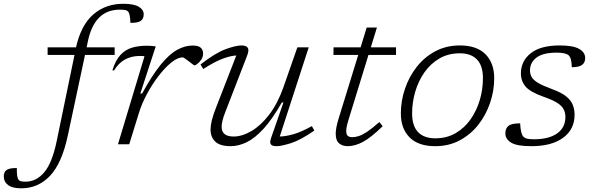

<svg xmlns="http://www.w3.org/2000/svg" viewBox="-178 -762 3134 1014"><path d="M180.5 -48Q149 100.5 86.2 166.5Q23.5 232.5 -65.5 232.5Q-113 232.5 -135.5 215.2Q-158 198 -158 170Q-158 146.5 -143.2 135.8Q-128.5 125 -89 125.5Q-90 172 -81.5 185Q-76.5 193 -67.5 195.2Q-58.5 197.5 -44 197.5Q14 197.5 55.8 147.8Q97.5 98 121 -15L215.5 -472H73.5V-512H223.5Q250 -630 315 -686Q380 -742 473 -742Q529.5 -742 555.2 -726.2Q581 -710.5 581 -686.5Q581 -663.5 565.8 -652Q550.5 -640.5 510.5 -641.5Q509.5 -686.5 500 -699Q494.5 -706.5 483.8 -708.8Q473 -711 454.5 -711Q321 -711 286 -543.5L279.5 -512H427.5V-472H271Z M585 -464.5Q580.5 -466 573.8 -466.2Q567 -466.5 561 -466.5Q470 -466.5 424.5 -390L415.5 -390.5Q432 -443.5 457.8 -471.5Q483.5 -499.5 518.5 -510Q553.5 -520.5 597 -520.5Q622.5 -520.5 644.5 -517L563 -268H572.5Q625 -364 670 -419.5Q715 -475 756.5 -498.2Q798 -521.5 839 -521.5Q870 -521.5 882.2 -510Q894.5 -498.5 894.5 -480Q894.5 -461 884.8 -446.8Q875 -432.5 864.2 -424.5Q853.5 -416.5 849.5 -416.5Q847.5 -416.5 838.8 -423Q830 -429.5 820 -437.5Q809.5 -445.5 800 -452.2Q790.5 -459 787.5 -459Q760 -459 726.2 -431.5Q692.5 -404 658.8 -360Q625 -316 597.5 -264.5Q570 -213 555.5 -165L504.5 0H445Z M1253.5 -33 1319 -221H1310.5Q1259.5 -131.5 1213.2 -81.2Q1167 -31 1124 -10.5Q1081 10 1040 10Q984.5 10 959.2 -13.8Q934 -37.5 934 -77.5Q934 -98.5 940.5 -125.8Q947 -153 962.5 -192.5L1070 -469Q1038.5 -467.5 996 -451.2Q953.5 -435 895.5 -397.5L881 -421.5Q959.5 -482.5 1013.5 -502.2Q1067.5 -522 1097 -522Q1123 -522 1130.8 -509.2Q1138.5 -496.5 1126.5 -466.5L1011 -168Q992.5 -120.5 992.5 -92Q992.5 -41 1056 -41Q1100.5 -41 1149.8 -69.8Q1199 -98.5 1243.8 -156.8Q1288.5 -215 1319.5 -303L1392.5 -512H1452.5L1299.5 -41Q1330.5 -41.5 1372 -53.2Q1413.5 -65 1469 -96L1482 -72.5Q1408.5 -21.5 1358 -5.8Q1307.5 10 1281.5 10Q1259 10 1252.2 0Q1245.5 -10 1253.5 -33Z M1664 -134Q1650.5 -91 1650.5 -70.5Q1650.5 -51 1659 -44.2Q1667.5 -37.5 1682 -37.5Q1697.5 -37.5 1716.2 -43.2Q1735 -49 1761 -66.2Q1787 -83.5 1825.5 -117.5L1843 -95.5Q1782 -36 1739.5 -13Q1697 10 1658 10Q1630.5 10 1612.8 -5Q1595 -20 1595 -56Q1595 -70 1598.5 -89.2Q1602 -108.5 1610.5 -136.5L1714 -472H1583L1583.5 -512H1726.5L1758.5 -616.5H1812.5L1780.5 -512H1913.5V-472H1768Z M2250.5 -522Q2340 -522 2386 -475.5Q2432 -429 2432 -349Q2432 -282.5 2410.2 -218.5Q2388.5 -154.5 2347.8 -102.8Q2307 -51 2249.5 -20.5Q2192 10 2120.5 10Q2031 10 1985 -36.5Q1939 -83 1939 -163Q1939 -229.5 1960.8 -293.5Q1982.5 -357.5 2023.2 -409.2Q2064 -461 2121.5 -491.5Q2179 -522 2250.5 -522ZM2120.5 -31.5Q2181 -31.5 2227.8 -58.5Q2274.5 -85.5 2306.8 -131.2Q2339 -177 2355.8 -233.5Q2372.5 -290 2372.5 -349Q2372.5 -415 2341 -447.8Q2309.5 -480.5 2250.5 -480.5Q2190 -480.5 2143.2 -453.5Q2096.5 -426.5 2064.2 -380.8Q2032 -335 2015.2 -278.5Q1998.5 -222 1998.5 -163Q1998.5 -97 2030 -64.2Q2061.5 -31.5 2120.5 -31.5Z M2569 -110.5Q2572 -56 2585 -41.5Q2593 -32.5 2606.2 -29.5Q2619.5 -26.5 2641.5 -26.5Q2721 -26.5 2764.5 -57.5Q2808 -88.5 2808 -144Q2808 -166 2799.2 -184Q2790.5 -202 2766 -218Q2741.5 -234 2694 -250.5Q2623 -275.5 2598 -304.5Q2573 -333.5 2573 -374Q2573 -439.5 2625 -480.8Q2677 -522 2777.5 -522Q2848 -522 2880.2 -504Q2912.5 -486 2912.5 -455Q2912.5 -432 2896.5 -419.5Q2880.5 -407 2842 -407Q2841 -431 2837.5 -446Q2834 -461 2825.5 -469.5Q2810.5 -484 2762.5 -484Q2689.5 -484 2655.2 -457.8Q2621 -431.5 2621 -390.5Q2621 -370.5 2630 -354.8Q2639 -339 2664.2 -324Q2689.5 -309 2738.5 -291Q2788 -273 2813.2 -252Q2838.5 -231 2847.5 -207Q2856.5 -183 2856.5 -156Q2856.5 -78.5 2795.8 -34.2Q2735 10 2629 10Q2551 10 2521 -9Q2491 -28 2491 -57Q2491 -83.5 2506.8 -97Q2522.5 -110.5 2569 -110.5Z"/></svg>

Font: Newsreader Caption Light
Style: Italic
Weight: 300
Italic angle: -17°
Designer: Hugues Gentile
Foundry: Production Type
Version: Version 1.001